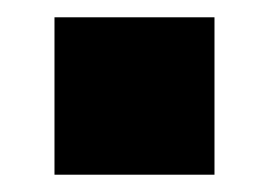

<svg xmlns="http://www.w3.org/2000/svg" viewBox="-20 -202 312 222"><path d="M43 0V-182H228V0Z"/></svg>

Font: Nunito Sans 12pt ExtraLight 12pt Black
Style: Regular
Weight: 900
Version: Version 3.101;gftools[0.9.27]